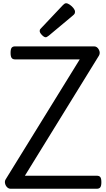

<svg xmlns="http://www.w3.org/2000/svg" viewBox="-20 -1160 653 1180"><path d="M45 0Q33 0 23.5 -9.5Q14 -19 11 -33Q8 -47 15 -58L470 -795H73Q58 -795 51.5 -804Q45 -813 45 -835Q45 -858 51.5 -866.5Q58 -875 73 -875H558Q577 -875 587.5 -855Q598 -835 588 -818L133 -80H575Q590 -80 596.5 -71.5Q603 -63 603 -40Q603 -18 596.5 -9Q590 0 575 0ZM261 -931Q251 -931 237.5 -945Q224 -959 224 -969Q224 -973 225 -976.5Q226 -980 232 -986L367 -1129Q372 -1134 376.5 -1137Q381 -1140 386 -1140Q396 -1140 409 -1131Q422 -1122 431.5 -1110Q441 -1098 441 -1088Q441 -1081 438.5 -1076Q436 -1071 426 -1063L280 -941Q274 -937 269.5 -934Q265 -931 261 -931Z"/></svg>

Font: Playwrite GB J
Style: Regular
Weight: 400
Designer: Veronika Burian, José Scaglione
Foundry: TypeTogether
Version: Version 1.002